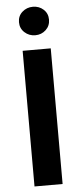

<svg xmlns="http://www.w3.org/2000/svg" viewBox="-61 -954 418 987"><g transform="rotate(-5 148.0 -460.5)"><path d="M70 -848Q70 -880 93 -900.5Q116 -921 148 -921Q180 -921 202.5 -900.5Q225 -880 225 -848Q225 -816 202.5 -795Q180 -774 148 -774Q116 -774 93 -795Q70 -816 70 -848ZM76 -700H221V0H76Z"/></g></svg>

Font: Von Semi
Style: Regular
Weight: 600
Version: Version 4.000; ttfautohint (v1.8.4.7-5d5b)